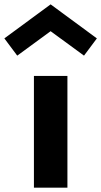

<svg xmlns="http://www.w3.org/2000/svg" viewBox="-65 -860 464 880"><path d="M90.5 0V-512H244V0ZM14 -605 -45 -684 167 -840 379 -684 320 -605 167 -717Z"/></svg>

Font: Spartan Thin
Style: Bold
Weight: 700
Version: Version 1.004